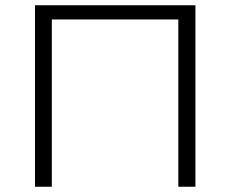

<svg xmlns="http://www.w3.org/2000/svg" viewBox="-20 -710 876 730"><path d="M723 -690H113V0H177V-636H658V0H723Z"/></svg>

Font: Exo 2 Light Expanded
Style: Regular
Weight: 300
Width: 7
Designer: Natanael Gama
Version: Version 1.001;PS 001.001;hotconv 1.0.70;makeotf.lib2.5.58329